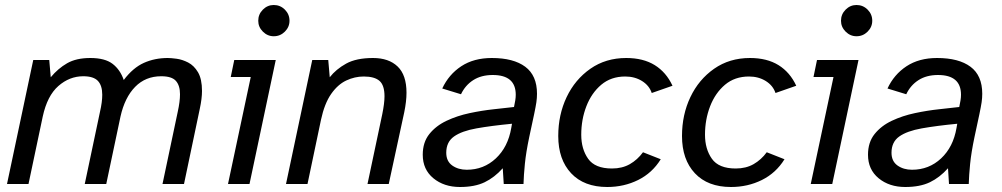

<svg xmlns="http://www.w3.org/2000/svg" viewBox="-20 -736 4008 768"><path d="M8 0 113 -496H177L183 -427Q212 -462 248.5 -483Q285 -504 341 -504Q400 -504 430.5 -480.5Q461 -457 475 -416Q512 -465 555.5 -484.5Q599 -504 651 -504Q664 -504 686.5 -501Q709 -498 732.5 -486Q756 -474 772 -447Q788 -420 788 -372Q788 -342 779 -300L716 0H630L691 -289Q700 -330 700 -359Q700 -394 683.5 -412.5Q667 -431 625 -431Q562 -431 520.5 -388.5Q479 -346 462 -270L405 0H319L380 -289Q389 -328 389 -357Q389 -394 371.5 -412.5Q354 -431 313 -431Q258 -431 213.5 -392Q169 -353 151 -270L94 0Z M1075 -591Q1050 -591 1031.5 -609.5Q1013 -628 1013 -653Q1013 -679 1031.5 -697.5Q1050 -716 1075 -716Q1101 -716 1119.5 -697.5Q1138 -679 1138 -653Q1138 -628 1119.5 -609.5Q1101 -591 1075 -591ZM892 0 983 -428H903L917 -496H1083L978 0Z M1124 0 1229 -496H1293L1299 -427Q1324 -459 1364.5 -481.5Q1405 -504 1472 -504Q1535 -504 1570.5 -470Q1606 -436 1606 -365Q1606 -331 1597 -287L1535 0H1450L1509 -279Q1518 -323 1518 -351Q1518 -395 1498 -412.5Q1478 -430 1435 -430Q1399 -430 1365 -414Q1331 -398 1304.5 -360Q1278 -322 1264 -257L1210 0Z M1820 12Q1756 12 1713.5 -23Q1671 -58 1671 -117Q1671 -167 1697.5 -200Q1724 -233 1766.5 -253Q1809 -273 1858.5 -283.5Q1908 -294 1955 -299Q2002 -304 2036 -308Q2039 -322 2041 -334Q2043 -346 2043 -357Q2043 -436 1951 -436Q1905 -436 1873 -415.5Q1841 -395 1824 -359L1749 -382Q1775 -438 1825 -471Q1875 -504 1947 -504Q2034 -504 2081 -469Q2128 -434 2128 -361Q2128 -344 2125.5 -327Q2123 -310 2116.5 -279Q2110 -248 2097 -188Q2084 -126 2079.5 -80.5Q2075 -35 2074 0H1995L1991 -63Q1958 -26 1918.5 -7Q1879 12 1820 12ZM1847 -57Q1915 -57 1963.5 -102.5Q2012 -148 2025 -224L2028 -241Q1945 -233 1886 -222.5Q1827 -212 1796 -190Q1765 -168 1765 -125Q1765 -91 1789 -74Q1813 -57 1847 -57Z M2409 12Q2316 12 2264.5 -43Q2213 -98 2213 -192Q2213 -277 2246.5 -347.5Q2280 -418 2341.5 -461Q2403 -504 2485 -504Q2553 -504 2599 -475.5Q2645 -447 2670 -393L2587 -364Q2577 -394 2548 -412Q2519 -430 2481 -430Q2424 -430 2385 -397Q2346 -364 2325.5 -311Q2305 -258 2305 -197Q2305 -140 2332.5 -101Q2360 -62 2428 -62Q2469 -62 2499.5 -79.5Q2530 -97 2552 -127L2623 -99Q2589 -44 2532.5 -16Q2476 12 2409 12Z M2904 12Q2811 12 2759.5 -43Q2708 -98 2708 -192Q2708 -277 2741.5 -347.5Q2775 -418 2836.5 -461Q2898 -504 2980 -504Q3048 -504 3094 -475.5Q3140 -447 3165 -393L3082 -364Q3072 -394 3043 -412Q3014 -430 2976 -430Q2919 -430 2880 -397Q2841 -364 2820.5 -311Q2800 -258 2800 -197Q2800 -140 2827.5 -101Q2855 -62 2923 -62Q2964 -62 2994.5 -79.5Q3025 -97 3047 -127L3118 -99Q3084 -44 3027.5 -16Q2971 12 2904 12Z M3406 -591Q3381 -591 3362.5 -609.5Q3344 -628 3344 -653Q3344 -679 3362.5 -697.5Q3381 -716 3406 -716Q3432 -716 3450.5 -697.5Q3469 -679 3469 -653Q3469 -628 3450.5 -609.5Q3432 -591 3406 -591ZM3223 0 3314 -428H3234L3248 -496H3414L3309 0Z M3601 12Q3537 12 3494.5 -23Q3452 -58 3452 -117Q3452 -167 3478.5 -200Q3505 -233 3547.5 -253Q3590 -273 3639.5 -283.5Q3689 -294 3736 -299Q3783 -304 3817 -308Q3820 -322 3822 -334Q3824 -346 3824 -357Q3824 -436 3732 -436Q3686 -436 3654 -415.5Q3622 -395 3605 -359L3530 -382Q3556 -438 3606 -471Q3656 -504 3728 -504Q3815 -504 3862 -469Q3909 -434 3909 -361Q3909 -344 3906.5 -327Q3904 -310 3897.5 -279Q3891 -248 3878 -188Q3865 -126 3860.5 -80.5Q3856 -35 3855 0H3776L3772 -63Q3739 -26 3699.5 -7Q3660 12 3601 12ZM3628 -57Q3696 -57 3744.5 -102.5Q3793 -148 3806 -224L3809 -241Q3726 -233 3667 -222.5Q3608 -212 3577 -190Q3546 -168 3546 -125Q3546 -91 3570 -74Q3594 -57 3628 -57Z"/></svg>

Font: Atkinson Hyperlegible
Style: Italic
Weight: 400
Italic angle: -12°
Designer: Elliott Scott, Megan Eiswerth, Linus Boman, Theodore Petrosky
Foundry: Braille Institute
Version: Version 1.006; ttfautohint (v1.8.3)